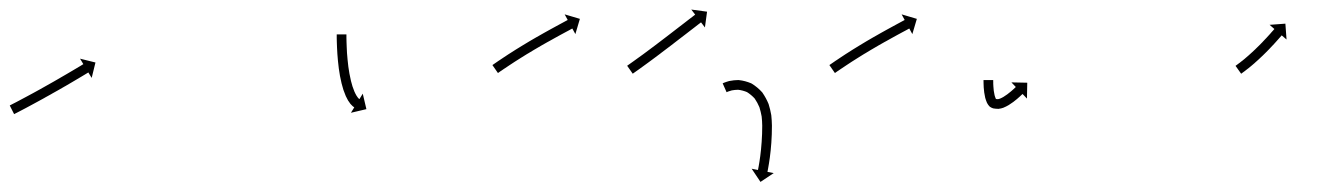

<svg xmlns="http://www.w3.org/2000/svg" viewBox="-36 -242 2761 396"><path d="M-14.3 -25.3C-14.8 -25 -15.4 -24.8 -15.9 -24.5L-6.9 -6.6C-6.3 -6.9 -5.7 -7.2 -5.2 -7.5L-5.2 -7.5L-5.2 -7.5C-3.5 -8.3 -1.9 -9.2 -0.3 -10L-0.3 -10L-0.3 -10C2.3 -11.3 4.8 -12.7 7.4 -14L7.4 -14L7.4 -14C10.7 -15.7 14 -17.5 17.3 -19.2L17.3 -19.2L17.3 -19.2C21.2 -21.3 25.1 -23.4 29 -25.5L29 -25.5L29 -25.5C33.4 -27.9 37.7 -30.2 42.1 -32.6L42.1 -32.6L42.1 -32.6C46.7 -35.1 51.4 -37.7 56 -40.2L56 -40.3L56 -40.3C60.8 -42.9 65.5 -45.6 70.3 -48.2L70.3 -48.2L70.3 -48.3C75.1 -50.9 79.8 -53.6 84.6 -56.3L84.6 -56.3L84.6 -56.3C89.2 -59 93.8 -61.6 98.3 -64.2L98.4 -64.2L98.4 -64.2C102.6 -66.7 106.9 -69.2 111.2 -71.7L111.2 -71.7L111.2 -71.7C115 -74 118.9 -76.2 122.7 -78.5L122.7 -78.5L122.7 -78.5C125.9 -80.4 129.1 -82.3 132.3 -84.2L132.3 -84.2L132.3 -84.2C134.8 -85.7 137.3 -87.2 139.8 -88.7C141.4 -89.6 143 -90.6 144.6 -91.6C145.1 -91.9 145.7 -92.2 146.2 -92.6L153.1 -81.3L160.9 -113.1L129.1 -121L135.9 -109.7C135.3 -109.3 134.8 -109 134.2 -108.7C132.6 -107.7 131 -106.8 129.5 -105.8C127 -104.3 124.5 -102.9 122.1 -101.4L122.1 -101.4L122.1 -101.4C118.9 -99.5 115.7 -97.6 112.5 -95.7L112.5 -95.7L112.5 -95.7C108.7 -93.4 104.9 -91.2 101.1 -89L101.1 -89L101.1 -89C96.9 -86.5 92.6 -84 88.3 -81.6L88.3 -81.6L88.4 -81.6C83.8 -78.9 79.2 -76.3 74.7 -73.7L74.7 -73.7L74.7 -73.7C70 -71 65.2 -68.3 60.5 -65.7L60.5 -65.7L60.5 -65.7C55.8 -63 51 -60.4 46.3 -57.7L46.3 -57.7L46.3 -57.7C41.7 -55.2 37.1 -52.7 32.5 -50.1L32.5 -50.1L32.5 -50.1C28.2 -47.8 23.8 -45.4 19.5 -43.1L19.5 -43.1L19.5 -43.1C15.7 -41 11.8 -39 7.9 -36.9L7.9 -36.9L7.9 -36.9C4.6 -35.2 1.4 -33.4 -1.9 -31.7L-1.9 -31.7L-1.9 -31.7C-4.4 -30.4 -6.9 -29.1 -9.5 -27.8L-9.5 -27.8L-9.5 -27.8C-11.1 -26.9 -12.7 -26.1 -14.3 -25.3L-14.3 -25.3Z M678.5 -169.1C678.5 -169.7 678.5 -170.4 678.5 -171L658.5 -171C658.5 -170.4 658.5 -169.7 658.5 -169.1L658.5 -169.1L658.5 -169.1C658.5 -167.2 658.5 -165.4 658.5 -163.6L658.5 -163.6L658.5 -163.6C658.6 -160.8 658.6 -157.9 658.7 -155.1C658.7 -155.1 658.7 -155.1 658.7 -155.1C658.7 -155.1 658.7 -155.1 658.7 -155.1C658.8 -151.4 658.9 -147.8 659.1 -144.1C659.1 -144.1 659.1 -144.1 659.1 -144.1C659.1 -144.1 659.1 -144.1 659.1 -144.1C659.3 -139.8 659.5 -135.5 659.8 -131.2C659.8 -131.2 659.8 -131.2 659.8 -131.1C659.8 -131.1 659.8 -131.1 659.8 -131.1C660.1 -126.3 660.5 -121.6 661 -116.8C661 -116.8 661 -116.8 661 -116.8C661 -116.7 661 -116.7 661 -116.7C661.5 -111.7 662.1 -106.6 662.7 -101.6C662.7 -101.6 662.7 -101.5 662.7 -101.5C662.7 -101.5 662.7 -101.4 662.7 -101.4C663.4 -96.3 664.2 -91.2 665.1 -86.1C665.1 -86.1 665.1 -86 665.1 -86C665.1 -86 665.1 -85.9 665.1 -85.9C666.1 -80.9 667.1 -75.9 668.3 -71C668.3 -71 668.3 -70.9 668.3 -70.9C668.3 -70.8 668.3 -70.8 668.3 -70.8C669.5 -66.1 670.8 -61.5 672.2 -56.9C672.2 -56.9 672.3 -56.8 672.3 -56.8C672.3 -56.7 672.3 -56.6 672.3 -56.6C673.7 -52.6 675.2 -48.6 676.9 -44.6C676.9 -44.6 676.9 -44.5 677 -44.4C677 -44.3 677 -44.2 677 -44.2C678.5 -41 680.2 -37.8 681.9 -34.7C681.9 -34.7 682 -34.6 682.1 -34.5C682.1 -34.4 682.2 -34.3 682.2 -34.3C683.6 -32 685.2 -29.8 686.8 -27.7C686.8 -27.7 686.9 -27.6 687 -27.5C687.1 -27.4 687.2 -27.3 687.2 -27.3C688.4 -25.9 689.6 -24.6 691 -23.4C691 -23.4 691.1 -23.3 691.2 -23.2C691.3 -23.2 691.3 -23.1 691.3 -23.1C692.1 -22.4 692.9 -21.8 693.8 -21.2C693.8 -21.2 693.8 -21.2 693.9 -21.2C693.9 -21.1 694 -21.1 694 -21.1C694.3 -20.9 694.5 -20.8 694.7 -20.6L687.8 -9.4L719.7 -16.9L712.2 -48.8L705.3 -37.6C705.1 -37.7 705 -37.8 704.9 -37.9C704.9 -37.9 704.9 -37.8 705 -37.8C705.1 -37.7 705.1 -37.7 705.1 -37.7C704.7 -38 704.4 -38.2 704 -38.5C704 -38.5 704.1 -38.5 704.2 -38.4C704.3 -38.3 704.4 -38.2 704.4 -38.2C703.6 -38.9 702.9 -39.7 702.2 -40.5C702.2 -40.5 702.2 -40.4 702.3 -40.3C702.4 -40.2 702.5 -40.1 702.5 -40.1C701.3 -41.7 700.1 -43.4 699 -45.1C699 -45.1 699.1 -45 699.2 -44.9C699.2 -44.8 699.3 -44.7 699.3 -44.7C697.8 -47.3 696.4 -49.9 695.2 -52.7C695.2 -52.7 695.2 -52.6 695.3 -52.5C695.3 -52.4 695.3 -52.3 695.3 -52.3C693.9 -55.9 692.5 -59.5 691.3 -63.1C691.3 -63.1 691.3 -63 691.3 -63C691.3 -62.9 691.3 -62.8 691.3 -62.8C690 -67.1 688.8 -71.4 687.7 -75.7C687.7 -75.7 687.7 -75.7 687.8 -75.6C687.8 -75.5 687.8 -75.5 687.8 -75.5C686.7 -80.2 685.7 -84.9 684.8 -89.7C684.8 -89.7 684.8 -89.6 684.8 -89.6C684.8 -89.5 684.8 -89.5 684.8 -89.5C684 -94.4 683.2 -99.3 682.5 -104.2C682.5 -104.2 682.5 -104.2 682.5 -104.2C682.5 -104.1 682.5 -104.1 682.5 -104.1C681.9 -109 681.4 -113.8 680.9 -118.7C680.9 -118.7 680.9 -118.7 680.9 -118.7C680.9 -118.7 680.9 -118.6 680.9 -118.6C680.4 -123.3 680.1 -127.9 679.7 -132.5C679.7 -132.5 679.7 -132.5 679.7 -132.5C679.7 -132.5 679.7 -132.4 679.7 -132.4C679.5 -136.6 679.2 -140.8 679.1 -145C679.1 -145 679.1 -145 679.1 -145C679.1 -145 679.1 -144.9 679.1 -144.9C678.9 -148.5 678.8 -152.1 678.7 -155.6C678.7 -155.6 678.7 -155.6 678.7 -155.6C678.7 -155.6 678.7 -155.6 678.7 -155.6C678.6 -158.3 678.6 -161.1 678.5 -163.8L678.5 -163.8L678.5 -163.8C678.5 -165.6 678.5 -167.4 678.5 -169.1L678.5 -169.1Z M981.2 -108.9C980.7 -108.5 980.1 -108.2 979.6 -107.8L991 -91.4C991.5 -91.7 992.1 -92.1 992.7 -92.5L992.6 -92.5L992.6 -92.5C994.2 -93.6 995.8 -94.7 997.3 -95.8L997.3 -95.8L997.3 -95.7C999.8 -97.4 1002.2 -99.1 1004.7 -100.8L1004.7 -100.7L1004.7 -100.7C1007.8 -102.9 1011 -105 1014.2 -107.1L1014.2 -107.1L1014.2 -107.1C1018 -109.6 1021.8 -112.1 1025.6 -114.6L1025.6 -114.6L1025.6 -114.6C1029.9 -117.3 1034.1 -120 1038.4 -122.7L1038.4 -122.7L1038.4 -122.7C1043 -125.6 1047.6 -128.4 1052.2 -131.3L1052.2 -131.2L1052.2 -131.2C1057 -134.1 1061.8 -137 1066.6 -139.9L1066.6 -139.9L1066.5 -139.8C1071.4 -142.7 1076.2 -145.5 1081 -148.3L1081 -148.3L1081 -148.3C1085.7 -150.9 1090.4 -153.6 1095.1 -156.3L1095.1 -156.3L1095.1 -156.2C1099.5 -158.7 1103.9 -161.2 1108.3 -163.6L1108.3 -163.6L1108.3 -163.6C1112.2 -165.7 1116.1 -167.9 1120.1 -170.1L1120.1 -170.1L1120.1 -170.1C1123.4 -171.9 1126.7 -173.7 1130.1 -175.5C1132.6 -176.9 1135.2 -178.2 1137.8 -179.6C1139.4 -180.5 1141 -181.4 1142.7 -182.3C1143.3 -182.6 1143.8 -182.9 1144.4 -183.2L1150.7 -171.7L1160 -203.1L1128.6 -212.4L1134.9 -200.8C1134.3 -200.5 1133.7 -200.2 1133.2 -199.9C1131.5 -199 1129.9 -198.1 1128.2 -197.2C1125.7 -195.8 1123.1 -194.4 1120.6 -193.1C1117.2 -191.3 1113.9 -189.4 1110.5 -187.6L1110.5 -187.6L1110.5 -187.6C1106.6 -185.5 1102.6 -183.3 1098.6 -181.1L1098.6 -181.1L1098.6 -181.1C1094.2 -178.6 1089.7 -176.2 1085.3 -173.7L1085.3 -173.7L1085.3 -173.7C1080.5 -171 1075.8 -168.3 1071.1 -165.6L1071 -165.6L1071 -165.6C1066.1 -162.8 1061.3 -159.9 1056.4 -157.1L1056.4 -157.1L1056.4 -157.1C1051.5 -154.2 1046.7 -151.3 1041.8 -148.3L1041.8 -148.3L1041.8 -148.3C1037.1 -145.5 1032.5 -142.6 1027.8 -139.7L1027.8 -139.7L1027.8 -139.7C1023.4 -136.9 1019.1 -134.2 1014.8 -131.4L1014.8 -131.4L1014.7 -131.4C1010.9 -128.9 1007 -126.4 1003.2 -123.8L1003.2 -123.8L1003.2 -123.8C999.9 -121.7 996.7 -119.5 993.5 -117.3L993.5 -117.3L993.4 -117.3C991 -115.6 988.5 -113.9 986 -112.2L986 -112.2L986 -112.2C984.4 -111.1 982.8 -110 981.2 -108.9L981.2 -108.9Z M1259.1 -107.5C1258.6 -107.1 1258 -106.8 1257.5 -106.4L1269 -90C1269.5 -90.4 1270 -90.8 1270.6 -91.1C1272.1 -92.2 1273.6 -93.3 1275.1 -94.3L1275.1 -94.3L1275.1 -94.3C1277.5 -96 1279.8 -97.7 1282.2 -99.3L1282.2 -99.3L1282.2 -99.3C1285.2 -101.5 1288.2 -103.7 1291.3 -105.9L1291.3 -105.9L1291.3 -105.9C1294.9 -108.5 1298.4 -111.1 1302 -113.7L1302 -113.7L1302 -113.7C1306 -116.6 1310 -119.6 1313.9 -122.5L1313.9 -122.5L1313.9 -122.5C1318.2 -125.7 1322.4 -128.9 1326.6 -132L1326.6 -132L1326.6 -132.1C1331 -135.3 1335.4 -138.6 1339.7 -142L1339.7 -142L1339.7 -142C1344.1 -145.3 1348.4 -148.6 1352.8 -151.9L1352.8 -151.9L1352.8 -152C1357 -155.2 1361.2 -158.4 1365.4 -161.7C1369.4 -164.7 1373.3 -167.8 1377.3 -170.8C1380.8 -173.5 1384.3 -176.3 1387.9 -179C1390.9 -181.3 1393.9 -183.6 1396.9 -185.9C1399.2 -187.7 1401.5 -189.5 1403.8 -191.3C1405.3 -192.4 1406.8 -193.5 1408.3 -194.7C1408.8 -195.1 1409.4 -195.5 1409.9 -195.9L1417.9 -185.4L1422.3 -217.9L1389.8 -222.3L1397.8 -211.8C1397.2 -211.4 1396.7 -211 1396.2 -210.6C1394.7 -209.4 1393.2 -208.3 1391.7 -207.1C1389.3 -205.4 1387 -203.6 1384.7 -201.8C1381.7 -199.5 1378.7 -197.2 1375.7 -194.8C1372.1 -192.1 1368.6 -189.4 1365 -186.6C1361.1 -183.6 1357.2 -180.6 1353.2 -177.5C1349 -174.3 1344.8 -171 1340.6 -167.8L1340.6 -167.8L1340.6 -167.8C1336.3 -164.5 1331.9 -161.2 1327.6 -157.9L1327.6 -157.9L1327.6 -157.9C1323.3 -154.6 1318.9 -151.3 1314.6 -148L1314.6 -148L1314.6 -148C1310.4 -144.9 1306.2 -141.7 1302 -138.6L1302 -138.6L1302 -138.6C1298.1 -135.7 1294.1 -132.7 1290.2 -129.8L1290.2 -129.8L1290.2 -129.8C1286.6 -127.2 1283.1 -124.7 1279.5 -122.1L1279.5 -122.1L1279.5 -122.1C1276.5 -119.9 1273.5 -117.8 1270.5 -115.6L1270.5 -115.6L1270.5 -115.6C1268.2 -114 1265.9 -112.3 1263.6 -110.7L1263.6 -110.7L1263.6 -110.7C1262.1 -109.6 1260.6 -108.5 1259.1 -107.5ZM1457.6 -71.5C1456.6 -71 1455.5 -70.6 1454.5 -70.1L1462.6 -51.8C1463.5 -52.3 1464.5 -52.7 1465.4 -53.1C1465.4 -53.1 1465.3 -53 1465.3 -53C1465.2 -53 1465.1 -53 1465.1 -53C1467.8 -54 1470.6 -54.8 1473.4 -55.6C1473.4 -55.6 1473.2 -55.6 1473.1 -55.5C1472.9 -55.5 1472.7 -55.5 1472.7 -55.5C1477.5 -56.4 1482.4 -56.8 1487.2 -56.9C1487.2 -56.9 1486.9 -56.9 1486.6 -56.9C1486.3 -56.9 1486 -56.9 1486 -56.9C1492.6 -56.2 1499.2 -54.4 1505.3 -51.8C1505.4 -51.8 1505 -52 1504.7 -52.2C1504.3 -52.3 1504 -52.5 1504 -52.5C1510.3 -48.6 1516.1 -43.8 1521.1 -38.2C1521.1 -38.2 1520.9 -38.5 1520.7 -38.7C1520.5 -39 1520.3 -39.2 1520.3 -39.2C1524.3 -33.3 1527.8 -27 1530.5 -20.4C1530.5 -20.4 1530.4 -20.6 1530.3 -20.8C1530.3 -21 1530.2 -21.2 1530.2 -21.2C1532.2 -14.7 1533.8 -8.1 1535 -1.4C1535 -1.4 1534.9 -1.6 1534.9 -1.7C1534.9 -1.9 1534.9 -2 1534.9 -2C1535.6 4.4 1536 10.9 1536.1 17.3C1536.1 17.3 1536.1 17.3 1536.1 17.2C1536.1 17.2 1536.1 17.1 1536.1 17.1C1536.1 22.9 1536 28.6 1535.8 34.3C1535.8 34.3 1535.8 34.3 1535.8 34.3C1535.8 34.2 1535.8 34.2 1535.8 34.2C1535.6 39.8 1535.3 45.3 1534.9 50.9C1534.9 50.9 1534.9 50.9 1534.9 50.8C1534.9 50.8 1534.9 50.8 1534.9 50.8C1534.6 56 1534.1 61.2 1533.6 66.3C1533.6 66.3 1533.6 66.3 1533.6 66.3C1533.6 66.3 1533.6 66.2 1533.6 66.2C1533.1 70.9 1532.6 75.5 1532 80.2C1532 80.2 1532 80.1 1532 80.1C1532 80.1 1532 80.1 1532 80.1C1531.5 84 1530.9 87.9 1530.3 91.8C1530.3 91.8 1530.3 91.8 1530.3 91.8C1530.3 91.8 1530.3 91.7 1530.3 91.7C1529.8 94.8 1529.3 97.8 1528.8 100.8C1528.8 100.8 1528.8 100.8 1528.8 100.7C1528.8 100.7 1528.8 100.7 1528.8 100.7C1528.4 102.7 1528 104.6 1527.7 106.5L1527.7 106.5L1527.7 106.5C1527.5 107.2 1527.4 107.9 1527.3 108.6L1514.3 106L1532.5 133.2L1559.8 115L1546.9 112.5C1547 111.8 1547.2 111.1 1547.3 110.4L1547.3 110.3L1547.3 110.3C1547.7 108.3 1548.1 106.3 1548.4 104.3C1548.4 104.3 1548.4 104.3 1548.4 104.3C1548.4 104.3 1548.4 104.3 1548.4 104.3C1549 101.2 1549.5 98.1 1550 95C1550 95 1550 95 1550 94.9C1550 94.9 1550 94.9 1550 94.9C1550.7 90.9 1551.3 86.8 1551.8 82.8C1551.8 82.8 1551.8 82.8 1551.8 82.8C1551.8 82.7 1551.8 82.7 1551.8 82.7C1552.4 77.9 1553 73.2 1553.5 68.4C1553.5 68.4 1553.5 68.3 1553.5 68.3C1553.5 68.3 1553.5 68.3 1553.5 68.3C1554 62.9 1554.5 57.6 1554.9 52.3C1554.9 52.3 1554.9 52.2 1554.9 52.2C1554.9 52.2 1554.9 52.1 1554.9 52.1C1555.3 46.4 1555.6 40.7 1555.8 35C1555.8 35 1555.8 35 1555.8 35C1555.8 34.9 1555.8 34.9 1555.8 34.9C1556 29 1556.1 23.1 1556.1 17.2C1556.1 17.2 1556.1 17.2 1556.1 17.1C1556.1 17.1 1556.1 17 1556.1 17C1556 9.9 1555.5 2.8 1554.8 -4.2C1554.8 -4.2 1554.7 -4.3 1554.7 -4.5C1554.7 -4.6 1554.7 -4.8 1554.7 -4.8C1553.4 -12.4 1551.6 -19.9 1549.3 -27.2C1549.3 -27.2 1549.2 -27.4 1549.1 -27.6C1549 -27.8 1549 -28 1549 -28C1545.7 -35.9 1541.6 -43.5 1536.7 -50.6C1536.7 -50.6 1536.5 -50.8 1536.4 -51.1C1536.2 -51.3 1536 -51.6 1536 -51.6C1529.7 -58.6 1522.4 -64.7 1514.4 -69.6C1514.3 -69.6 1514 -69.8 1513.7 -69.9C1513.3 -70.1 1513 -70.3 1513 -70.3C1505.1 -73.6 1496.7 -75.9 1488.1 -76.8C1488.1 -76.8 1487.8 -76.8 1487.5 -76.8C1487.2 -76.8 1487 -76.9 1486.9 -76.9C1480.8 -76.8 1474.7 -76.3 1468.7 -75C1468.7 -75 1468.6 -75 1468.4 -75C1468.2 -74.9 1468 -74.9 1468 -74.9C1464.6 -73.9 1461.2 -72.9 1457.9 -71.6C1457.9 -71.6 1457.8 -71.6 1457.8 -71.5C1457.7 -71.5 1457.6 -71.5 1457.6 -71.5Z M1676.2 -108.9C1675.7 -108.5 1675.1 -108.2 1674.6 -107.8L1686 -91.4C1686.5 -91.7 1687.1 -92.1 1687.7 -92.5L1687.6 -92.5L1687.6 -92.5C1689.2 -93.6 1690.8 -94.7 1692.3 -95.8L1692.3 -95.8L1692.3 -95.7C1694.8 -97.4 1697.2 -99.1 1699.7 -100.8L1699.7 -100.7L1699.7 -100.7C1702.8 -102.9 1706 -105 1709.2 -107.1L1709.2 -107.1L1709.2 -107.1C1713 -109.6 1716.8 -112.1 1720.6 -114.6L1720.6 -114.6L1720.6 -114.6C1724.9 -117.3 1729.1 -120 1733.4 -122.7L1733.4 -122.7L1733.4 -122.7C1738 -125.6 1742.6 -128.4 1747.2 -131.3L1747.2 -131.2L1747.2 -131.2C1752 -134.1 1756.8 -137 1761.6 -139.9L1761.6 -139.9L1761.5 -139.8C1766.4 -142.7 1771.2 -145.5 1776 -148.3L1776 -148.3L1776 -148.3C1780.7 -150.9 1785.4 -153.6 1790.1 -156.3L1790.1 -156.3L1790.1 -156.2C1794.5 -158.7 1798.9 -161.2 1803.3 -163.6L1803.3 -163.6L1803.3 -163.6C1807.2 -165.7 1811.1 -167.9 1815.1 -170.1L1815.1 -170.1L1815.1 -170.1C1818.4 -171.9 1821.7 -173.7 1825.1 -175.5C1827.6 -176.9 1830.2 -178.2 1832.8 -179.6C1834.4 -180.5 1836 -181.4 1837.7 -182.3C1838.3 -182.6 1838.8 -182.9 1839.4 -183.2L1845.7 -171.7L1855 -203.1L1823.6 -212.4L1829.9 -200.8C1829.3 -200.5 1828.7 -200.2 1828.2 -199.9C1826.5 -199 1824.9 -198.1 1823.2 -197.2C1820.7 -195.8 1818.1 -194.4 1815.6 -193.1C1812.2 -191.3 1808.9 -189.4 1805.5 -187.6L1805.5 -187.6L1805.5 -187.6C1801.6 -185.5 1797.6 -183.3 1793.6 -181.1L1793.6 -181.1L1793.6 -181.1C1789.2 -178.6 1784.7 -176.2 1780.3 -173.7L1780.3 -173.7L1780.3 -173.7C1775.5 -171 1770.8 -168.3 1766.1 -165.6L1766 -165.6L1766 -165.6C1761.1 -162.8 1756.3 -159.9 1751.4 -157.1L1751.4 -157.1L1751.4 -157.1C1746.5 -154.2 1741.7 -151.3 1736.8 -148.3L1736.8 -148.3L1736.8 -148.3C1732.1 -145.5 1727.5 -142.6 1722.8 -139.7L1722.8 -139.7L1722.8 -139.7C1718.4 -136.9 1714.1 -134.2 1709.8 -131.4L1709.8 -131.4L1709.7 -131.4C1705.9 -128.9 1702 -126.4 1698.2 -123.8L1698.2 -123.8L1698.2 -123.8C1694.9 -121.7 1691.7 -119.5 1688.5 -117.3L1688.5 -117.3L1688.4 -117.3C1686 -115.6 1683.5 -113.9 1681 -112.2L1681 -112.2L1681 -112.2C1679.4 -111.1 1677.8 -110 1676.2 -108.9L1676.2 -108.9Z M2012.5 -75C2012.5 -75.6 2012.5 -76.2 2012.5 -76.8L1992.5 -76.9C1992.5 -76.3 1992.5 -75.7 1992.5 -75.1C1992.5 -75.1 1992.5 -75 1992.5 -75C1992.5 -75 1992.5 -75 1992.5 -75C1992.5 -73.3 1992.5 -71.6 1992.6 -69.9C1992.6 -69.9 1992.6 -69.8 1992.6 -69.8C1992.6 -69.8 1992.6 -69.8 1992.6 -69.8C1992.6 -67.1 1992.8 -64.5 1992.9 -61.9C1992.9 -61.9 1992.9 -61.8 1992.9 -61.8C1992.9 -61.8 1992.9 -61.7 1992.9 -61.7C1993.1 -58.4 1993.5 -55.1 1993.9 -51.9C1993.9 -51.9 1993.9 -51.8 1993.9 -51.7C1993.9 -51.6 1993.9 -51.6 1993.9 -51.6C1994.4 -47.9 1995.1 -44.3 1995.9 -40.8C1995.9 -40.8 1995.9 -40.6 1996 -40.5C1996 -40.4 1996 -40.3 1996 -40.3C1997 -36.9 1998.1 -33.5 1999.5 -30.3C1999.5 -30.3 1999.6 -30.1 1999.7 -29.9C1999.8 -29.7 1999.9 -29.5 1999.9 -29.5C2001.2 -27.1 2002.7 -24.8 2004.5 -22.9C2004.5 -22.9 2004.8 -22.6 2005.1 -22.4C2005.4 -22.1 2005.7 -21.8 2005.7 -21.8C2007.5 -20.5 2009.5 -19.5 2011.6 -18.8C2011.7 -18.8 2012 -18.7 2012.3 -18.6C2012.6 -18.5 2012.9 -18.4 2012.9 -18.4C2016.2 -17.8 2019.5 -17.6 2022.8 -17.5C2022.9 -17.5 2023.2 -17.5 2023.5 -17.5C2023.8 -17.6 2024.1 -17.6 2024.1 -17.6C2027.2 -17.9 2030.2 -18.7 2033.1 -19.7C2033.1 -19.7 2033.3 -19.8 2033.5 -19.8C2033.7 -19.9 2033.8 -20 2033.8 -20C2037.3 -21.4 2040.7 -23.1 2043.9 -25C2043.9 -25 2044 -25 2044.1 -25.1C2044.2 -25.1 2044.3 -25.2 2044.3 -25.2C2047.5 -27.2 2050.6 -29.3 2053.6 -31.5C2053.6 -31.5 2053.7 -31.5 2053.8 -31.6C2053.8 -31.6 2053.9 -31.7 2053.9 -31.7C2056.5 -33.7 2059.1 -35.8 2061.7 -37.9C2061.7 -37.9 2061.7 -37.9 2061.8 -38C2061.8 -38 2061.8 -38 2061.8 -38C2063.8 -39.7 2065.8 -41.5 2067.8 -43.3C2067.8 -43.3 2067.8 -43.3 2067.8 -43.3C2067.8 -43.3 2067.8 -43.3 2067.8 -43.3C2069.1 -44.5 2070.4 -45.7 2071.6 -46.9L2071.6 -46.9L2071.7 -46.9C2072.1 -47.3 2072.5 -47.7 2073 -48.2L2082.1 -38.7L2082.7 -71.4L2050 -72.1L2059.1 -62.6C2058.7 -62.2 2058.3 -61.8 2057.8 -61.3L2057.9 -61.4L2057.9 -61.4C2056.7 -60.3 2055.5 -59.1 2054.3 -58C2054.3 -58 2054.3 -58 2054.3 -58.1C2054.3 -58.1 2054.4 -58.1 2054.4 -58.1C2052.5 -56.4 2050.7 -54.8 2048.8 -53.2C2048.8 -53.2 2048.8 -53.2 2048.8 -53.2C2048.9 -53.3 2048.9 -53.3 2048.9 -53.3C2046.5 -51.3 2044.1 -49.4 2041.7 -47.6C2041.7 -47.6 2041.8 -47.6 2041.8 -47.6C2041.9 -47.7 2041.9 -47.7 2041.9 -47.7C2039.2 -45.8 2036.5 -43.9 2033.7 -42.2C2033.7 -42.2 2033.8 -42.2 2033.9 -42.3C2034 -42.3 2034.1 -42.4 2034.1 -42.4C2031.5 -40.9 2028.8 -39.5 2026.1 -38.4C2026.1 -38.4 2026.2 -38.5 2026.4 -38.5C2026.6 -38.6 2026.8 -38.7 2026.8 -38.7C2025.2 -38.1 2023.5 -37.6 2021.9 -37.4C2021.9 -37.4 2022.2 -37.5 2022.5 -37.5C2022.8 -37.5 2023.1 -37.5 2023.1 -37.5C2021 -37.5 2018.8 -37.6 2016.8 -38C2016.7 -38 2017.1 -38 2017.4 -37.9C2017.7 -37.8 2018.1 -37.7 2018.1 -37.7C2018 -37.7 2017.5 -38 2017.7 -37.8C2017.8 -37.8 2018 -37.6 2017.9 -37.7C2017.9 -37.7 2018.2 -37.4 2018.5 -37.1C2018.8 -36.9 2019.1 -36.6 2019.1 -36.6C2018.4 -37.3 2017.9 -38.3 2017.5 -39.1C2017.5 -39.1 2017.6 -38.9 2017.7 -38.7C2017.8 -38.5 2017.9 -38.3 2017.9 -38.3C2016.8 -40.7 2016 -43.2 2015.3 -45.7C2015.3 -45.7 2015.3 -45.6 2015.4 -45.4C2015.4 -45.3 2015.4 -45.2 2015.4 -45.2C2014.7 -48.3 2014.1 -51.4 2013.7 -54.5C2013.7 -54.5 2013.7 -54.4 2013.7 -54.4C2013.7 -54.3 2013.7 -54.2 2013.7 -54.2C2013.4 -57.2 2013.1 -60.2 2012.9 -63.2C2012.9 -63.2 2012.9 -63.1 2012.9 -63.1C2012.9 -63 2012.9 -63 2012.9 -63C2012.7 -65.4 2012.6 -67.9 2012.5 -70.3C2012.5 -70.3 2012.6 -70.3 2012.6 -70.3C2012.6 -70.2 2012.6 -70.2 2012.6 -70.2C2012.5 -71.8 2012.5 -73.5 2012.5 -75.1C2012.5 -75.1 2012.5 -75.1 2012.5 -75C2012.5 -75 2012.5 -75 2012.5 -75Z M2513.3 -106.9C2512.9 -106.7 2512.6 -106.5 2512.3 -106.2L2523.9 -89.9C2524.2 -90.2 2524.5 -90.4 2524.9 -90.7L2524.9 -90.7L2524.9 -90.7C2525.9 -91.4 2526.8 -92.1 2527.8 -92.8L2527.8 -92.8L2527.8 -92.8C2529.3 -93.9 2530.8 -95 2532.3 -96.1C2532.3 -96.1 2532.3 -96.1 2532.3 -96.1C2532.3 -96.1 2532.3 -96.2 2532.3 -96.2C2534.2 -97.6 2536.1 -99.1 2538 -100.6C2538 -100.6 2538 -100.6 2538 -100.6C2538.1 -100.6 2538.1 -100.6 2538.1 -100.6C2540.3 -102.4 2542.5 -104.2 2544.7 -106C2544.7 -106 2544.7 -106.1 2544.7 -106.1C2544.8 -106.1 2544.8 -106.1 2544.8 -106.1C2547.2 -108.2 2549.6 -110.2 2552.1 -112.3C2552.1 -112.3 2552.1 -112.4 2552.1 -112.4C2552.1 -112.4 2552.1 -112.4 2552.1 -112.4C2554.7 -114.7 2557.3 -117 2559.8 -119.3C2559.8 -119.3 2559.8 -119.3 2559.8 -119.3C2559.8 -119.3 2559.8 -119.3 2559.8 -119.3C2562.5 -121.8 2565.1 -124.2 2567.6 -126.7C2567.6 -126.7 2567.6 -126.7 2567.7 -126.7C2567.7 -126.7 2567.7 -126.7 2567.7 -126.7C2570.2 -129.2 2572.8 -131.7 2575.3 -134.2C2575.3 -134.2 2575.3 -134.3 2575.3 -134.3C2575.4 -134.3 2575.4 -134.3 2575.4 -134.3C2577.8 -136.8 2580.2 -139.2 2582.7 -141.7C2582.7 -141.7 2582.7 -141.8 2582.7 -141.8C2582.7 -141.8 2582.7 -141.8 2582.7 -141.8C2585 -144.1 2587.2 -146.5 2589.4 -148.9L2589.4 -148.9L2589.5 -148.9C2591.4 -151.1 2593.4 -153.2 2595.4 -155.4L2595.4 -155.4L2595.4 -155.4C2597.1 -157.3 2598.7 -159.1 2600.4 -161L2600.4 -161L2600.4 -161C2601.7 -162.4 2603 -163.9 2604.2 -165.3L2604.2 -165.3L2604.2 -165.3C2605 -166.3 2605.9 -167.2 2606.7 -168.1L2606.7 -168.1L2606.7 -168.1C2607 -168.5 2607.2 -168.8 2607.5 -169.1L2617.5 -160.5L2615.1 -193.2L2582.5 -190.8L2592.4 -182.2C2592.1 -181.9 2591.8 -181.6 2591.6 -181.2L2591.6 -181.2L2591.6 -181.2C2590.8 -180.3 2590 -179.4 2589.2 -178.5L2589.2 -178.5L2589.2 -178.5C2587.9 -177.1 2586.7 -175.7 2585.4 -174.3L2585.5 -174.3L2585.5 -174.3C2583.8 -172.5 2582.2 -170.7 2580.6 -168.8L2580.6 -168.9L2580.6 -168.9C2578.7 -166.7 2576.7 -164.6 2574.8 -162.5L2574.8 -162.5L2574.8 -162.6C2572.6 -160.2 2570.4 -157.9 2568.2 -155.6C2568.2 -155.6 2568.2 -155.6 2568.3 -155.6C2568.3 -155.6 2568.3 -155.6 2568.3 -155.6C2565.9 -153.2 2563.5 -150.8 2561.2 -148.4C2561.2 -148.4 2561.2 -148.4 2561.2 -148.4C2561.2 -148.4 2561.2 -148.4 2561.2 -148.4C2558.7 -145.9 2556.3 -143.5 2553.7 -141.1C2553.7 -141.1 2553.8 -141.1 2553.8 -141.1C2553.8 -141.1 2553.8 -141.1 2553.8 -141.1C2551.3 -138.7 2548.8 -136.4 2546.2 -134C2546.2 -134 2546.3 -134 2546.3 -134C2546.3 -134 2546.3 -134.1 2546.3 -134.1C2543.8 -131.8 2541.4 -129.6 2538.9 -127.4C2538.9 -127.4 2538.9 -127.4 2538.9 -127.4C2538.9 -127.4 2538.9 -127.4 2538.9 -127.4C2536.6 -125.4 2534.3 -123.4 2531.9 -121.4C2531.9 -121.4 2531.9 -121.4 2531.9 -121.4C2531.9 -121.4 2532 -121.4 2532 -121.4C2529.8 -119.7 2527.7 -118 2525.6 -116.2C2525.6 -116.2 2525.6 -116.2 2525.6 -116.3C2525.6 -116.3 2525.6 -116.3 2525.6 -116.3C2523.8 -114.9 2522 -113.4 2520.2 -112C2520.2 -112 2520.2 -112 2520.2 -112C2520.2 -112.1 2520.2 -112.1 2520.2 -112.1C2518.8 -111 2517.4 -109.9 2515.9 -108.9L2516 -108.9L2516 -108.9C2515.1 -108.2 2514.2 -107.6 2513.2 -106.9L2513.2 -106.9Z"/></svg>

Font: FRB American Cursive Just Arrows Extrabold
Style: Bold Italic
Weight: 800
Italic angle: -25°
Version: Version 2.0;Modular Font Editor K font №1